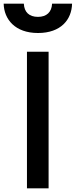

<svg xmlns="http://www.w3.org/2000/svg" viewBox="-70 -1027 413 1047"><path d="M77 0H195V-745H77ZM-50 -1007C-48 -922 12 -847 137 -847C262 -847 321 -920 323 -1007H214C212 -961 184 -935 137 -935C89 -935 62 -961 60 -1007Z"/></svg>

Font: Mluvka SemiBold
Style: Regular
Weight: 600
Designer: Modified by Jiří Krblich, Original typeface by Gumpita Rahayu
Foundry: Gumpita Rahayu & Jiří Krblich
Version: Version 2.000;Glyphs 3.1.1 (3134)